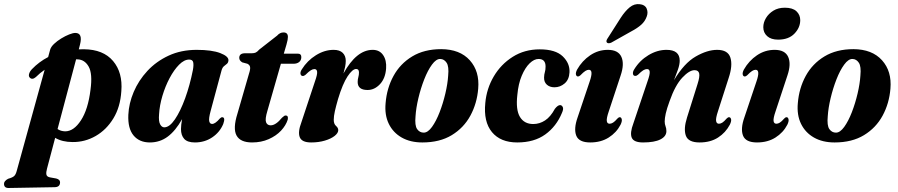

<svg xmlns="http://www.w3.org/2000/svg" viewBox="-117 -702 4484 959"><path d="M62 -317Q44 -301.5 31.5 -314.5Q25 -321.5 28.5 -333.5Q32 -345.5 42.5 -356.5Q78 -393.5 123.5 -417L133.5 -454Q137.5 -468 153 -482.8Q168.5 -497.5 189 -510Q209.5 -522.5 228.5 -530Q247.5 -537.5 259 -537.5Q297.5 -537.5 282.5 -479L276.5 -455.5Q289.5 -456 302.5 -456Q399 -455 447.8 -397.2Q496.5 -339.5 489 -246.5Q484 -167.5 449.2 -110.5Q414.5 -53.5 361 -22.8Q307.5 8 246 7.5Q194 7.5 158.5 -13.5L118 139.5Q112.5 159 114.8 170Q117 181 133 184L163.5 189.5Q183 194.5 183 208.5Q183 233 155 233L-74.5 237Q-97 237 -97 216Q-97 202 -76.5 191Q-53 184.5 -45.2 176.2Q-37.5 168 -33 150L106 -353.5Q83 -338 62 -317ZM208.5 -46Q251.5 -46 287.2 -100.8Q323 -155.5 335 -253.5Q346 -334 325.8 -369.5Q305.5 -405 269.5 -405.5Q266 -405.5 263 -405.5L170.5 -57.5Q186.5 -46.5 208.5 -46Z M935 -147.5Q925 -110.5 928 -96.8Q931 -83 942.5 -83Q958 -83 981 -110Q988 -117 993 -116.5Q1010 -116 998 -82.5Q980.5 -41 942.8 -15.8Q905 9.5 856.5 9.5Q819.5 9.5 803.2 -8.2Q787 -26 787 -57.5Q787 -77 792.5 -107Q760 -49 721 -19.8Q682 9.5 631.5 9.5Q579 9.5 550 -25.5Q521 -60.5 524 -128.5Q526.5 -185.5 550.8 -242.8Q575 -300 619.2 -347.8Q663.5 -395.5 725.5 -424.2Q787.5 -453 865.5 -453Q941 -453 983.2 -436.8Q1025.5 -420.5 1024 -400Q1023 -388.5 1016 -383Q1009 -377.5 1001.2 -371Q993.5 -364.5 989.5 -350ZM677.5 -131.5Q674.5 -96.5 682.8 -81.2Q691 -66 703.5 -66Q729.5 -66 756.8 -106Q784 -146 807.8 -211.2Q831.5 -276.5 846.5 -352.5Q851 -377 848 -390.8Q845 -404.5 828 -404.5Q803 -404.5 777.5 -378.8Q752 -353 730.2 -312Q708.5 -271 694.2 -223.2Q680 -175.5 677.5 -131.5Z M1119 -383.5 1093 -390.5Q1078 -399.5 1078 -413Q1078 -436 1107.5 -436H1141Q1152.5 -436 1160.2 -439.5Q1168 -443 1178 -454.5L1267 -524Q1281 -540 1299 -540Q1321 -540 1321 -517.5Q1321 -511.5 1319.5 -502.5Q1318 -493.5 1314 -480L1300.5 -434H1371Q1388 -434 1388 -417Q1388 -401 1377.2 -392.2Q1366.5 -383.5 1348.5 -383.5H1286L1218.5 -148Q1206 -106.5 1212 -91.2Q1218 -76 1235 -76Q1260.5 -76 1291.5 -114Q1299 -121 1302.8 -123.2Q1306.5 -125.5 1310.5 -125Q1324.5 -124.5 1320 -104Q1311 -75.5 1286.8 -49.5Q1262.5 -23.5 1225.2 -7Q1188 9.5 1142 9.5Q1083.5 9.5 1064.5 -25.2Q1045.5 -60 1069 -134.5L1126.5 -333.5Q1134 -356 1132.2 -366.8Q1130.5 -377.5 1119 -383.5Z M1395 -322.5Q1386 -323 1384 -332.8Q1382 -342.5 1390.5 -355.5Q1417.5 -399 1460.8 -426Q1504 -453 1549.5 -453Q1579.5 -453 1594.8 -438Q1610 -423 1610 -398Q1610 -384 1606.8 -368.2Q1603.5 -352.5 1598.5 -335Q1663.5 -453 1744.5 -453Q1778.5 -453 1796.5 -427Q1814.5 -401 1811.5 -360Q1808 -310.5 1780.8 -281.5Q1753.5 -252.5 1719 -252.5Q1669.5 -252.5 1669.5 -292.5Q1669.5 -305 1672.8 -316.5Q1676 -328 1676 -340Q1676 -357.5 1662 -357.5Q1643.5 -357.5 1619 -320.5Q1594.5 -283.5 1571.5 -207.5Q1561 -171 1555.5 -146.2Q1550 -121.5 1550 -103.5Q1550 -83 1561.2 -73.2Q1572.5 -63.5 1572.5 -52Q1572.5 -37.5 1554.5 -23.2Q1536.5 -9 1505.8 0.2Q1475 9.5 1437 9.5Q1390.5 9.5 1380.2 -16.8Q1370 -43 1388.5 -91.5L1456 -295Q1468.5 -330 1467 -343.5Q1465.5 -357 1453.5 -357Q1445.5 -357 1435.5 -351Q1425.5 -345 1408.5 -328Q1401 -322 1395 -322.5Z M2087 -456.5Q2180 -456 2229.5 -401Q2279 -346 2271.5 -259Q2265.5 -185.5 2232.5 -124.5Q2199.5 -63.5 2139.5 -27Q2079.5 9.5 1992.5 9.5Q1932.5 9.5 1889.5 -15Q1846.5 -39.5 1825 -83.5Q1803.5 -127.5 1809 -187Q1815 -261.5 1848.5 -322.8Q1882 -384 1942 -420.2Q2002 -456.5 2087 -456.5ZM1999.5 -39.5Q2020 -39.5 2040.8 -68.2Q2061.5 -97 2078.8 -141.5Q2096 -186 2107.5 -235Q2119 -284 2121.5 -324.5Q2126 -370 2113.8 -388.5Q2101.5 -407 2082 -407.5Q2061.5 -408 2040.5 -379.2Q2019.5 -350.5 2002 -305.8Q1984.5 -261 1972.8 -211.8Q1961 -162.5 1958.5 -121.5Q1954 -75 1966.5 -57.2Q1979 -39.5 1999.5 -39.5Z M2573 -407.5Q2551 -407.5 2528.5 -385.8Q2506 -364 2489 -323.8Q2472 -283.5 2467 -228Q2458.5 -153.5 2480 -118Q2501.5 -82.5 2546.5 -82.5Q2578 -82.5 2605.5 -100.5Q2633 -118.5 2654.5 -158.5Q2669.5 -177.5 2681 -177Q2689.5 -176.5 2694 -167Q2698.5 -157.5 2690 -138.5Q2662 -70.5 2606.5 -30.5Q2551 9.5 2466.5 9.5Q2383 9.5 2340.2 -42.2Q2297.5 -94 2307 -188Q2313.5 -259.5 2349.2 -320.2Q2385 -381 2444 -418.2Q2503 -455.5 2579 -455.5Q2657.5 -455.5 2693.8 -420.5Q2730 -385.5 2727.5 -340.5Q2725.5 -304 2703 -285Q2680.5 -266 2652.5 -266Q2629 -266 2614.5 -279Q2600 -292 2600.5 -314.5Q2601 -331 2604.5 -341.8Q2608 -352.5 2608 -370Q2608 -407.5 2573 -407.5Z M2928 -84Q2936 -84 2945 -89.5Q2954 -95 2967 -110Q2973.5 -117 2979 -116.5Q2986 -116.5 2988.5 -106.5Q2991 -96.5 2982.5 -79Q2962 -39.5 2923.2 -15Q2884.5 9.5 2831 9.5Q2774.5 9.5 2761.2 -24.8Q2748 -59 2768 -115.5L2828.5 -295.5Q2848.5 -353.5 2824 -353.5Q2816 -353.5 2806.5 -347.5Q2797 -341.5 2781.5 -325.5Q2774.5 -319.5 2769.5 -320Q2762 -320.5 2759.8 -329.5Q2757.5 -338.5 2765.5 -354.5Q2790.5 -398.5 2830.8 -425.8Q2871 -453 2919 -453Q2971 -453 2986.8 -417.8Q3002.5 -382.5 2983 -325L2923.5 -145Q2912 -111.5 2913.8 -97.8Q2915.5 -84 2928 -84ZM2983 -612.5Q3005 -646.5 3028.2 -665.5Q3051.5 -684.5 3078.5 -681Q3104.5 -678.5 3112.8 -659.5Q3121 -640.5 3113.5 -620Q3105 -595.5 3085.5 -578.2Q3066 -561 3036.5 -545.5L2936 -489Q2929.5 -486 2923 -486Q2916.5 -486 2913.5 -490.5Q2910.5 -495.5 2913 -501.5Q2915.5 -507.5 2920.5 -514.5Z M3055.5 -323Q3046 -323 3044.5 -333.2Q3043 -343.5 3051 -356Q3078 -400 3122 -426.5Q3166 -453 3212 -453Q3278 -453 3278 -399Q3278 -379.5 3269 -354Q3260 -328.5 3249.5 -301.5Q3300 -386.5 3358 -419.8Q3416 -453 3465 -453Q3519 -453 3531.2 -414Q3543.5 -375 3522.5 -312.5L3469 -146Q3457.5 -111.5 3459.8 -97.8Q3462 -84 3474 -84Q3482 -84 3490.8 -89.5Q3499.5 -95 3512.5 -110Q3519.5 -117 3524.5 -116.5Q3532 -116.5 3534.5 -106.8Q3537 -97 3528.5 -79.5Q3507.5 -39.5 3469.5 -15Q3431.5 9.5 3377.5 9.5Q3321 9.5 3308.8 -24.2Q3296.5 -58 3314.5 -115L3367 -282Q3379 -319.5 3375.2 -335.5Q3371.5 -351.5 3352 -351.5Q3326 -351.5 3290.8 -314Q3255.5 -276.5 3227.5 -197Q3213.5 -159 3208.2 -134.8Q3203 -110.5 3203 -95.5Q3203 -82 3207.2 -71.5Q3211.5 -61 3211.5 -47Q3211.5 -21 3181.8 -5.8Q3152 9.5 3095 9.5Q3048.5 9.5 3038.5 -14.2Q3028.5 -38 3046.5 -85.5L3117 -295Q3129.5 -330 3128.2 -343.5Q3127 -357 3114.5 -357Q3106 -357 3096 -351Q3086 -345 3069.5 -328.5Q3061.5 -322 3055.5 -323Z M3769.5 -504Q3734 -504 3714.8 -521.5Q3695.5 -539 3695.5 -566Q3695.5 -589.5 3708.8 -611.8Q3722 -634 3746 -648.8Q3770 -663.5 3803 -663.5Q3842 -663.5 3861 -645.8Q3880 -628 3880 -601.5Q3880 -564 3851 -534Q3822 -504 3769.5 -504ZM3756.5 -145Q3745 -111.5 3746.8 -97.8Q3748.5 -84 3761 -84Q3769 -84 3778 -89.5Q3787 -95 3800 -110Q3806.5 -117 3812 -116.5Q3819 -116.5 3821.5 -106.5Q3824 -96.5 3815.5 -79Q3795 -39.5 3756.2 -15Q3717.5 9.5 3664 9.5Q3607.5 9.5 3594.2 -24.8Q3581 -59 3601 -115.5L3661.5 -295.5Q3681.5 -353.5 3657 -353.5Q3649 -353.5 3639.5 -347.5Q3630 -341.5 3614.5 -325.5Q3607.5 -319.5 3602.5 -320Q3595 -320.5 3592.8 -329.5Q3590.5 -338.5 3598.5 -354.5Q3623.5 -398.5 3663.8 -425.8Q3704 -453 3752 -453Q3804 -453 3819.8 -417.8Q3835.5 -382.5 3816 -325Z M4146 -456.5Q4239 -456 4288.5 -401Q4338 -346 4330.5 -259Q4324.5 -185.5 4291.5 -124.5Q4258.5 -63.5 4198.5 -27Q4138.5 9.5 4051.5 9.5Q3991.5 9.5 3948.5 -15Q3905.5 -39.5 3884 -83.5Q3862.5 -127.5 3868 -187Q3874 -261.5 3907.5 -322.8Q3941 -384 4001 -420.2Q4061 -456.5 4146 -456.5ZM4058.5 -39.5Q4079 -39.5 4099.8 -68.2Q4120.5 -97 4137.8 -141.5Q4155 -186 4166.5 -235Q4178 -284 4180.5 -324.5Q4185 -370 4172.8 -388.5Q4160.5 -407 4141 -407.5Q4120.5 -408 4099.5 -379.2Q4078.5 -350.5 4061 -305.8Q4043.5 -261 4031.8 -211.8Q4020 -162.5 4017.5 -121.5Q4013 -75 4025.5 -57.2Q4038 -39.5 4058.5 -39.5Z"/></svg>

Font: Fraunces 144pt S050
Style: Bold Italic
Weight: 700
Italic angle: -16°
Version: Version 1.000; ttfautohint (v1.8.3)